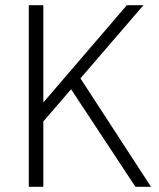

<svg xmlns="http://www.w3.org/2000/svg" viewBox="-20 -720 612 740"><path d="M502 0 254 -376 147 -252V0H91V-700H147V-325L469 -700H533L290 -418L562 0Z"/></svg>

Font: Sarabun ExtraLight
Style: Regular
Weight: 275
Designer: Suppakit Chalermlarp | Katatrad Co.,Ltd.
Foundry: Cadson Demak Co.,Ltd.
Version: Version 1.000; ttfautohint (v1.6)